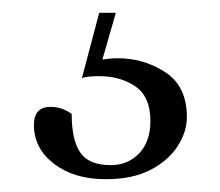

<svg xmlns="http://www.w3.org/2000/svg" viewBox="-20 -20 343 300"><path d="M145 260Q96 260 64.5 236Q33 212 33 175Q33 147 59 147Q77 147 92 158Q92 199 105.5 218.5Q119 238 153 238Q180 238 197.5 219.5Q215 201 215 169Q215 131 191.5 115Q168 99 135 99Q116 99 108 102L135 0H161L140 73Q153 71 164 71Q205 71 238.5 93Q272 115 272 163Q272 186 257.5 208.5Q243 231 215 245.5Q187 260 145 260Z"/></svg>

Font: Petrona Medium
Style: Regular
Weight: 500
Designer: Ringo R. Seeber
Foundry: Ringo R. Seeber
Version: Version 2.001; ttfautohint (v1.8.3)